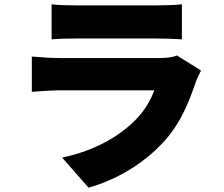

<svg xmlns="http://www.w3.org/2000/svg" viewBox="-20 -803 1040 893"><path d="M826 -783C795 -779 738 -778 706 -778H334C299 -778 248 -779 220 -783V-620C250 -623 300 -624 334 -624H704C742 -624 799 -622 826 -620V-783ZM747 -150C818 -229 855 -319 887 -411L890 -420C890 -421 891 -423 892 -425C896 -437 907 -460 915 -475L803 -545C787 -538 761 -533 723 -533H257C223 -533 174 -536 128 -540V-376C173 -380 232 -383 257 -383H698C681 -340 657 -292 608 -243C536 -171 425 -103 269 -70L392 70C520 33 648 -39 747 -150Z"/></svg>

Font: Glow Sans SC Normal Heavy
Style: Regular
Weight: 900
Designer: Ryoko NISHIZUKA (kana, bopomofo & ideographs); Paul D. Hunt (Latin, Greek & Cyrillic); Sandoll Communications, Soo-young
Version: Version 0.93